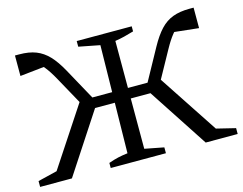

<svg xmlns="http://www.w3.org/2000/svg" viewBox="-93 -806 1204 951"><g transform="rotate(-15 509.5 -330.5)"><path d="M365 0V-26Q393 -36 415.5 -41Q438 -46 464 -49L473 -601L365 -622V-651H647V-625Q620 -617 598 -611.5Q576 -606 550 -602V-49L648 -30V0ZM518 -307V-361H691V-307ZM852 0 636 -330 704 -379 942 -18 889 -61 1016 -30V0ZM694 -315 634 -331 739 -522Q767 -573 795.5 -603.5Q824 -634 860 -647.5Q896 -661 946 -661Q951 -661 956.5 -661Q962 -661 967 -661V-556L827 -571L878 -600Q857 -587 836.5 -561.5Q816 -536 794 -496ZM501 -307H327V-361H501ZM166 0H3V-30L130 -61L78 -18L314 -376L382 -330ZM323 -315 223 -496Q201 -536 180.5 -561.5Q160 -587 138 -600L191 -571L51 -556V-661Q57 -661 62.5 -661Q68 -661 72 -661Q123 -661 158.5 -647Q194 -633 222.5 -603Q251 -573 279 -522L384 -331Z"/></g></svg>

Font: Piazzolla 24pt
Style: Regular
Weight: 400
Designer: Juan Pablo del Peral
Foundry: Huerta Tipografica
Version: Version 2.005